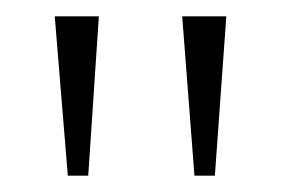

<svg xmlns="http://www.w3.org/2000/svg" viewBox="-20 -734 346 235"><path d="M218 -519 203 -714H257L243 -519ZM63 -519 47 -714H101L88 -519Z"/></svg>

Font: Noto Serif Gujarati ExtraLight
Style: Regular
Weight: 250
Version: Version 2.102